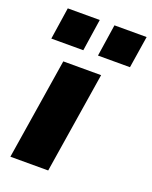

<svg xmlns="http://www.w3.org/2000/svg" viewBox="-140 -820 710 897"><g transform="rotate(20 215.5 -371.5)"><path d="M24 0 104 -503H292L212 0ZM247 -584 271 -743H431L406 -584ZM15 -584 39 -743H198L174 -584Z"/></g></svg>

Font: Nunito Sans 8pt Black
Style: Italic
Weight: 900
Italic angle: -9°
Version: Version 3.101;gftools[0.9.27]